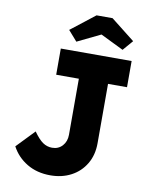

<svg xmlns="http://www.w3.org/2000/svg" viewBox="-99 -992 864 1076"><g transform="rotate(10 333.5 -454.0)"><path d="M262 10Q186 10 129 -24Q72 -58 41 -116L139 -218Q168 -177 192 -160.5Q216 -144 245 -144Q281 -144 303.5 -169Q326 -194 326 -232V-551H197V-700H600V-551H492V-213Q492 -146 462 -95.5Q432 -45 380 -17.5Q328 10 262 10ZM276 -753 225 -811 362 -918H453L589 -811L539 -753L408 -817Z"/></g></svg>

Font: Readex Pro
Style: Bold
Weight: 700
Designer: Bonnie Shaver-Troup, Thomas Jockin
Foundry: Lexend
Version: Version 1.203; ttfautohint (v1.8.3)